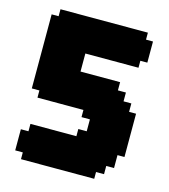

<svg xmlns="http://www.w3.org/2000/svg" viewBox="-109 -827 798 904"><g transform="rotate(15 290.0 -375.0)"><path d="M74 -706V-740H500V-706H534V-603H500V-569H241V-481H434V-441H473V-398H511V-357H545V-146H511V-83H473V-43H434V-10H77V-43H40V-146H77V-182H301V-217H342V-275H301V-310H77V-345H40V-706Z"/></g></svg>

Font: DNF Bit Bit TTF
Style: Regular
Weight: 400
Designer: Kim So-Yeon
Foundry: NEOPLE Inc.
Version: Version 1.000;September 28, 2022;FontCreator 14.0.0.2872 64-